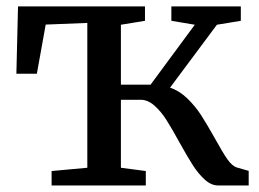

<svg xmlns="http://www.w3.org/2000/svg" viewBox="-20 -566 791 586"><path d="M137.5 0V-44L246.5 -54V-496L119.5 -491L92.5 -341H30L35 -546.5H422.5V-502.5L349 -490.5V-307.5H439.5L574.5 -490.5L503 -502.5V-546.5H715V-502.5L642 -490.5L499 -298.5Q527.5 -289 551.8 -265.5Q576 -242 593.8 -214.5Q611.5 -187 636 -143.5Q659 -101.5 673.8 -80.2Q688.5 -59 704 -54.5L739 -44.5V0H646Q624.5 0 605 -17.8Q585.5 -35.5 569.2 -60.8Q553 -86 528.5 -130Q505 -173 488.2 -199.5Q471.5 -226 451.2 -243.8Q431 -261.5 409.5 -261.5H349V-54L425 -44V0Z"/></svg>

Font: Merriweather 12pt
Style: Regular
Weight: 400
Designer: Eben Sorkin
Foundry: Eben Sorkin
Version: Version 2.100